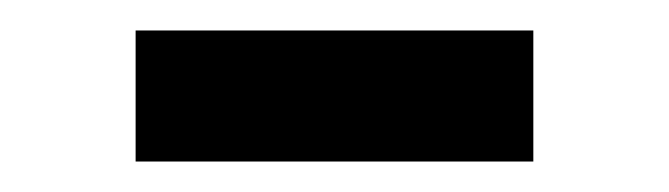

<svg xmlns="http://www.w3.org/2000/svg" viewBox="-20 -367 439 126"><path d="M69 -261V-347H330V-261Z"/></svg>

Font: IBM Plex Sans Arabic
Style: Regular
Weight: 400
Designer: Mike Abbink, Paul van der Laan, Pieter van Rosmalen, Wael Morcos, Khajak Apelian
Foundry: Bold Monday
Version: Version 1.005